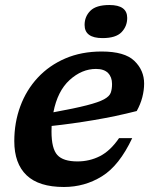

<svg xmlns="http://www.w3.org/2000/svg" viewBox="-20 -734 611 766"><path d="M507.5 -183Q456 -73.5 387 -30.8Q318 12 235 12Q135 12 86 -34.8Q37 -81.5 37 -171Q37 -245 61 -310Q85 -375 130.5 -424Q176 -473 240.5 -500.8Q305 -528.5 385.5 -528.5Q477.5 -528.5 516.2 -491Q555 -453.5 555 -400.5Q555 -374.5 547.8 -346.2Q540.5 -318 525.5 -291Q441.5 -269.5 353.8 -254.8Q266 -240 186 -231.5Q185.5 -220.5 185.5 -209Q185.5 -141 208.8 -115.5Q232 -90 289 -90Q337.5 -90 379 -111.2Q420.5 -132.5 455 -183ZM363 -459Q306.5 -459 258 -415Q209.5 -371 193 -286Q278 -301.5 325.8 -313.8Q373.5 -326 395 -337.8Q416.5 -349.5 421.8 -364Q427 -378.5 427 -399Q427 -426.5 411 -442.8Q395 -459 363 -459ZM389 -582Q317.5 -582 317.5 -634.5Q317.5 -668 340.5 -691Q363.5 -714 416.5 -714Q487.5 -714 487.5 -662.5Q487.5 -629 464.8 -605.5Q442 -582 389 -582Z"/></svg>

Font: Newsreader 6pt SemiBold
Style: Italic
Weight: 600
Italic angle: -17°
Designer: Hugues Gentile
Foundry: Production Type
Version: Version 1.003; ttfautohint (v1.8.3)